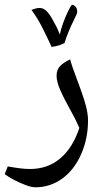

<svg xmlns="http://www.w3.org/2000/svg" viewBox="-40 -594 432 818"><path d="M111 204Q95 204 70.5 195Q46 186 21 173Q-4 160 -20 148L-7 115Q21 120 44.5 123Q68 126 88 126Q163 126 216.5 81Q270 36 298 -49Q291 -65 283.5 -80.5Q276 -96 267 -112Q233 -173 217 -209.5Q201 -246 201 -271Q201 -297 216 -312.5Q231 -328 259 -341Q263 -325 271 -302Q279 -279 288 -255.5Q297 -232 304 -212Q317 -177 326 -143Q335 -109 335 -81Q335 -3 305.5 63.5Q276 130 225 167Q173 204 111 204ZM180 -394Q161 -435 141 -475Q121 -515 94 -552L110 -557Q115 -559 120.5 -559.5Q126 -560 130 -560Q147 -560 162 -543Q177 -526 190 -499Q198 -486 204 -473Q210 -460 215 -447Q219 -468 228.5 -494.5Q238 -521 248.5 -543Q259 -565 266 -574Q275 -573 282 -565.5Q289 -558 289 -543Q289 -536 274 -507Q263 -485 253 -461Q243 -437 235 -411Q215 -399 180 -394Z"/></svg>

Font: Noto Naskh Arabic
Style: Regular
Weight: 400
Designer: Monotype Design Team, David Williams, Mohamad Dakak and Nizar Qandah
Foundry: Monotype Imaging Inc.
Version: Version 2.013